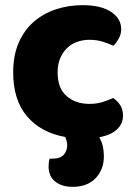

<svg xmlns="http://www.w3.org/2000/svg" viewBox="-20 -521 529 743"><path d="M326 -367Q301 -367 278.5 -359Q256 -351 239.5 -335Q223 -319 213 -295.5Q203 -272 203 -241Q203 -179 238 -149Q273 -119 325 -119Q355 -119 378 -126.5Q401 -134 418 -142Q437 -128 446.5 -112Q456 -96 456 -73Q456 -42 432.5 -20Q409 2 364 10Q374 27 378 45.5Q382 64 382 84Q382 135 350 168.5Q318 202 261 202Q219 202 193.5 181.5Q168 161 168 123Q168 106 172 93H182Q213 93 226.5 78Q240 63 240 41Q240 27 232 9Q138 -8 84.5 -71Q31 -134 31 -241Q31 -307 52.5 -356Q74 -405 111 -437Q148 -469 196.5 -485Q245 -501 299 -501Q371 -501 410 -475Q449 -449 449 -408Q449 -389 440 -372.5Q431 -356 419 -344Q402 -352 378 -359.5Q354 -367 326 -367Z"/></svg>

Font: Baloo 2 ExtraBold
Style: Regular
Weight: 800
Designer: Sarang Kulkarni and Ek Type
Foundry: Ek Type
Version: Version 1.640;hotconv 1.0.111;makeotfexe 2.5.65597; ttfautoh